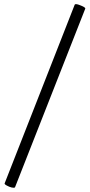

<svg xmlns="http://www.w3.org/2000/svg" viewBox="-20 -741 425 907"><path d="M50.8 144Q46.9 147.5 35.4 144.8Q23.9 142.1 12 135.5Q0 128.9 2 125L333 -719.2Q334.5 -721.7 339.6 -721.4Q344.7 -721.2 352.5 -718.5Q360.4 -715.8 367.4 -712.6Q374.5 -709.5 379.2 -706.1Q383.8 -702.6 382.8 -700.2Z"/></svg>

Font: Junicode SmCond
Style: Regular
Weight: 400
Width: 4
Designer: Peter S. Baker
Version: Version 2.206